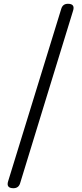

<svg xmlns="http://www.w3.org/2000/svg" viewBox="-20 -813 432 1012"><path d="M51 179Q11 179 23 142L303 -767Q311 -793 338 -793Q377 -793 365 -756L227 -307L86 153Q78 179 51 179Z"/></svg>

Font: GenSenRounded TW R
Style: Regular
Weight: 400
Version: Version 1.501;PS 1;hotconv 16.6.51;makeotf.lib2.5.65220